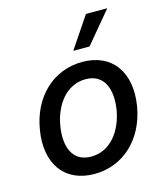

<svg xmlns="http://www.w3.org/2000/svg" viewBox="-117 -871 836 971"><g transform="rotate(-15 301.0 -385.5)"><path d="M258.2 11C409.4 11 526.3 -99.1 553.6 -265.6C581.3 -437.9 498.6 -552.6 343 -552.6C191.1 -552.6 74.2 -442.5 47.6 -274.9C19.5 -103.7 101.9 11 258.2 11ZM152.3 -266C169.4 -372.9 234.4 -463.8 337 -463.8C434.3 -463.8 464.8 -377.5 448.9 -274.9C431.1 -168 366.1 -78.1 264.2 -78.1C166.2 -78.1 135.7 -163.7 152.3 -266ZM314.3 -618.3H399.5L536.2 -782H424.4Z"/></g></svg>

Font: Magic Ui Pro Medium
Style: Italic
Weight: 500
Italic angle: -9.39999°
Designer: Stefan Endress, Andreas Faust
Version: Version 1.000;FEAKit 1.0